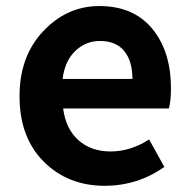

<svg xmlns="http://www.w3.org/2000/svg" viewBox="-20 -594 620 628"><path d="M322.3 13.7Q202.1 13.7 123 -65.4Q43.9 -144.5 43.9 -279.3Q43.9 -410.2 121.6 -492.2Q199.2 -574.2 304.7 -574.2Q417 -574.2 478 -500Q539.1 -425.8 539.1 -305.7Q539.1 -261.7 532.2 -239.3H186.5Q195.3 -171.9 236.8 -135.3Q278.3 -98.6 341.8 -98.6Q406.2 -98.6 467.8 -137.7L517.6 -47.9Q429.7 13.7 322.3 13.7ZM184.6 -335.9H413.1Q413.1 -394.5 386.2 -427.2Q359.4 -460 306.6 -460Q260.7 -460 226.6 -427.7Q192.4 -395.5 184.6 -335.9Z"/></svg>

Font: Nasu
Style: Bold
Weight: 700
Designer: Ryoko NISHIZUKA (kana &amp; ideographs); Paul D. Hunt (Latin, Greek &amp; Cyrillic); Wenlong ZHANG (bopomofo); Sandoll C
Version: Version 2014.1215